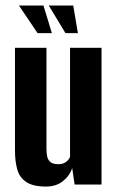

<svg xmlns="http://www.w3.org/2000/svg" viewBox="-20 -668 425 695"><path d="M147.1 7.3Q99.3 7.3 75 -9.1Q50.6 -25.5 42.4 -55Q34.2 -84.5 34.2 -123.7V-495H148.2V-130.6Q148.2 -115.6 150.5 -102.8Q152.9 -89.9 162.1 -81.8Q171.4 -73.7 190.7 -73.7Q204.2 -73.7 212.6 -78Q221 -82.3 226.1 -88.2Q231.1 -94.1 233.5 -99.3V-495H347.5V0H250.1L241.3 -59.9Q232.6 -32.1 207.9 -12.4Q183.2 7.3 147.1 7.3ZM262 -548.1H217L156.5 -648H245.1ZM167.8 -548.1H116L48.6 -648H137.3Z"/></svg>

Font: Alumni Sans Thin
Style: Regular
Weight: 100
Designer: Robert E. Leuschke
Foundry: Robert E. Leuschke
Version: Version 1.018